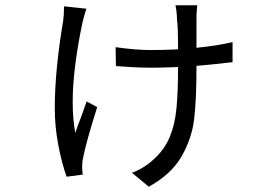

<svg xmlns="http://www.w3.org/2000/svg" viewBox="-20 -619 1040 729"><path d="M726 -546V-362Q726 -239 717 -165.5Q708 -92 669 -24.5Q630 43 545 90L481 37Q501 30 522.5 17Q544 4 560 -11Q604 -49 625 -100Q644 -146 650 -207.5Q656 -269 656 -362V-440Q656 -517 652 -545Q652 -559 650 -575.5Q648 -592 646 -599H729Q728 -591 727 -577.5Q726 -564 726 -546ZM554 -429Q641 -429 721.5 -437Q802 -445 863 -459V-383Q693 -362 552 -362Q498 -362 420 -368L419 -440Q493 -429 554 -429ZM293 -533Q256 -356 256 -232Q256 -167 266 -114Q273 -138 287 -172L309 -234L349 -212Q308 -83 296 -22Q292 -7 292 12Q292 28 294 44L233 52Q215 3 201.5 -67.5Q188 -138 188 -208Q188 -352 220 -541Q223 -561 223 -595L308 -586Q301 -565 293 -533Z"/></svg>

Font: Merged Yaku Han JP
Style: Regular
Weight: 400
Designer: Ryoko NISHIZUKA 西塚涼子 (kana, bopomofo & ideographs); Paul D. Hunt (Latin, Greek & Cyrillic); Sandoll Communications 산돌커뮤니
Foundry: Adobe
Version: Version 2.004